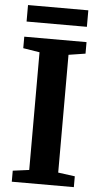

<svg xmlns="http://www.w3.org/2000/svg" viewBox="-60 -943 516 980"><g transform="rotate(5 197.5 -453.0)"><path d="M122.5 -67.5V-670.5L38 -684V-743H357V-684L271 -670.5V-67L357 -55.5V0H39V-56.5ZM352 -905.5V-821H43V-905.5Z"/></g></svg>

Font: Merriweather 28pt
Style: Bold
Weight: 700
Version: Version 2.100